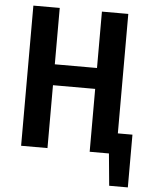

<svg xmlns="http://www.w3.org/2000/svg" viewBox="-57 -738 736 943"><g transform="rotate(5 310.5 -266.5)"><path d="M537 -102H609V158H517L502 0H407V-310H199V0H69V-691H199V-413H407V-691H537Z"/></g></svg>

Font: Fira Sans Condensed Medium
Style: Regular
Weight: 500
Width: 3
Designer: Carrois Corporate & Edenspiekermann AG
Foundry: Carrois Corporate GbR & Edenspiekermann AG
Version: Version 4.203;PS 004.203;hotconv 1.0.88;makeotf.lib2.5.64775